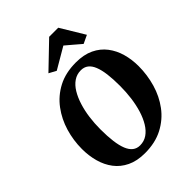

<svg xmlns="http://www.w3.org/2000/svg" viewBox="-278 -1144 1295 1295"><g transform="rotate(-45 370.0 -496.0)"><path d="M331 10Q256.5 10 203 -15.8Q149.5 -41.5 115.8 -86Q82 -130.5 66 -188.5Q50 -246.5 50 -311Q50 -392.5 73.2 -471Q96.5 -549.5 143.8 -613.2Q191 -677 263.2 -715Q335.5 -753 434 -753Q509 -753 562.5 -727.5Q616 -702 650 -657.5Q684 -613 700 -556Q716 -499 716 -436Q716 -353 693 -273.2Q670 -193.5 622.5 -129.8Q575 -66 502.5 -28Q430 10 331 10ZM345 -50.5Q383.5 -50.5 413.8 -71.2Q444 -92 466.5 -129Q489 -166 503.8 -214Q518.5 -262 525.8 -317.2Q533 -372.5 533 -430Q533 -495.5 526.8 -544.5Q520.5 -593.5 507.2 -626.2Q494 -659 472.5 -675.5Q451 -692 420 -692Q382 -692 351.5 -671.2Q321 -650.5 298.8 -613.8Q276.5 -577 261.5 -529.2Q246.5 -481.5 239.2 -427.2Q232 -373 232 -317Q232 -250.5 238.5 -200.5Q245 -150.5 258.5 -117.2Q272 -84 293.5 -67.2Q315 -50.5 345 -50.5ZM251.5 -832 429 -1002.5H515.5L618.5 -832L559.5 -804Q533.5 -826 507.5 -848.5Q481.5 -871 455 -893Q417 -871 379 -848.5Q341 -826 303 -804Z"/></g></svg>

Font: Merriweather Light 18pt Black
Style: Italic
Weight: 900
Italic angle: -7.8°
Version: Version 2.101